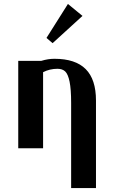

<svg xmlns="http://www.w3.org/2000/svg" viewBox="-20 -746 571 966"><path d="M71.8 0ZM71.8 0ZM188 -439.9Q221.7 -450.2 253.9 -450.2Q359.4 -450.2 411.1 -398.4Q462.9 -346.7 462.9 -240.2V200.2H337.9V-228Q337.9 -296.9 330.1 -335Q322.3 -373 308.1 -386.5Q293.9 -399.9 269 -399.9Q230 -399.9 196.8 -382.8V0H71.8V-439.9ZM213.9 -528.8ZM213.9 -528.8ZM321.8 -726.1 395 -666 244.6 -528.8 213.9 -555.2Z"/></svg>

Font: Pfennig
Style: Bold
Weight: 700
Version: Version 20120410 ; ttfautohint (v0.8)